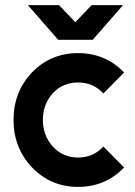

<svg xmlns="http://www.w3.org/2000/svg" viewBox="-20 -720 527 752"><path d="M89 -700 208 -564H343L462 -700H339L275 -633L211 -700ZM286 -512Q178 -512 105 -436Q33 -360 33 -250Q33 -141 105 -65Q178 12 286 12Q393 12 466 -64L385 -146Q345 -103 286 -103Q226 -103 187 -146Q148 -189 148 -250Q148 -312 187 -355Q226 -397 286 -397Q345 -397 385 -354L466 -436Q393 -512 286 -512Z"/></svg>

Font: Unageo
Style: SemiBold
Weight: 600
Designer: Richard Sepsi
Foundry: Richard Sepsi
Version: Version 2.000